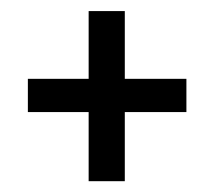

<svg xmlns="http://www.w3.org/2000/svg" viewBox="-20 -591 391 350"><path d="M141.6 -260.7V-386.7H30.8V-447.3H141.6V-570.8H207.5V-447.3H319.8V-386.7H207.5V-260.7Z"/></svg>

Font: AntonioLight
Style: Regular
Weight: 300
Designer: Vernon Adams
Foundry: Vernon Adams
Version: Version 1.002